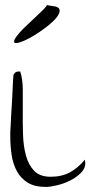

<svg xmlns="http://www.w3.org/2000/svg" viewBox="-20 -736 356 757"><path d="M20.5 -214.8Q21.5 -222.7 22 -240.2Q22.5 -257.8 23.9 -280.3Q25.4 -302.7 26.9 -327.1Q28.3 -351.6 29.3 -374Q30.3 -396.5 31.2 -414.6Q32.2 -432.6 33.2 -441.4Q38.1 -449.2 42.5 -451.7Q46.9 -454.1 53.7 -454.1Q54.7 -454.1 56.6 -454.1Q58.6 -454.1 59.6 -454.1Q69.3 -425.8 69.8 -384.8Q70.3 -343.8 69.8 -297.4Q69.3 -251 70.8 -205.1Q72.3 -159.2 82.5 -122.1Q92.8 -85 115.2 -62Q137.7 -39.1 179.7 -39.1Q223.6 -39.1 255.9 -56.6Q288.1 -74.2 314.5 -106.4Q314.5 -105.5 315.4 -100.1Q316.4 -94.7 316.4 -92.8Q316.4 -71.3 298.3 -53.7Q280.3 -36.1 255.9 -23.9Q231.4 -11.7 204.6 -5.4Q177.7 1 161.1 1Q117.2 1 89.8 -15.6Q62.5 -32.2 46.9 -60.5Q31.2 -88.9 25.9 -125Q20.5 -161.1 20.5 -199.2ZM200.2 -710Q215.8 -705.1 215.3 -693.8Q214.8 -682.6 204.1 -668.5Q193.4 -654.3 174.3 -638.7Q155.3 -623 134.3 -608.9Q113.3 -594.7 92.8 -584Q72.3 -573.2 57.6 -568.8Q43 -564.5 37.6 -567.4Q32.2 -570.3 40 -585Q45.9 -593.8 56.2 -606Q66.4 -618.2 79.6 -630.4Q92.8 -642.6 106.4 -655.8Q120.1 -668.9 132.3 -680.2Q144.5 -691.4 153.3 -700.7Q162.1 -710 165 -715.8Z"/></svg>

Font: The Girl Next Door
Style: Regular
Weight: 400
Designer: Kimberly Geswein
Foundry: Kimberly Geswein
Version: Version 1.002 2010